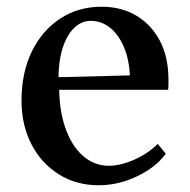

<svg xmlns="http://www.w3.org/2000/svg" viewBox="-20 -537 565 571"><path d="M274 14Q207 14 155 -18.5Q103 -51 73.5 -108Q44 -165 44 -238Q44 -320 74 -382.5Q104 -445 158 -481Q212 -517 282 -517Q341 -517 385.5 -490.5Q430 -464 455.5 -415.5Q481 -367 481 -300Q481 -293 481 -285.5Q481 -278 480 -270H139L156 -285Q155 -215 173 -160.5Q191 -106 225 -75Q259 -44 304 -44Q338 -44 379 -62Q420 -80 449 -109L473 -80Q453 -52 420.5 -31Q388 -10 350.5 2Q313 14 274 14ZM154 -292 137 -307 375 -313 367 -297Q366 -354 350 -393.5Q334 -433 308 -454Q282 -475 250 -475Q222 -475 200 -453.5Q178 -432 165.5 -391.5Q153 -351 154 -292Z"/></svg>

Font: Wittgenstein Medium
Style: Regular
Weight: 500
Designer: Jörg Drees
Foundry: Jörg Drees
Version: Version 1.500